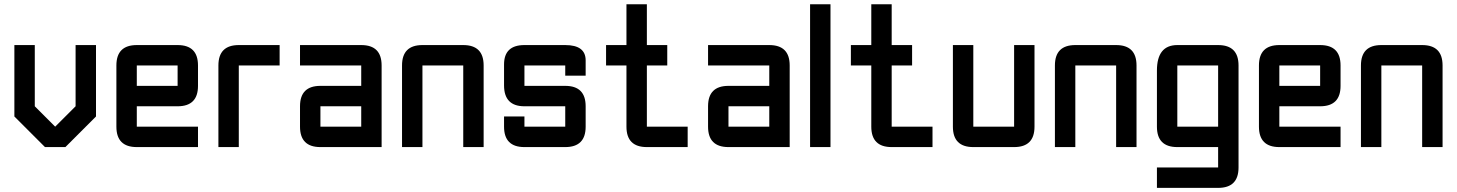

<svg xmlns="http://www.w3.org/2000/svg" viewBox="-20 -704 6974 919"><path d="M341.8 -488.3H439.5V-146.5L293 0H195.3L48.8 -146.5V-488.3H146.5V-195.3L244.1 -97.7L341.8 -195.3Z M634.8 -488.3H830.1Q927.7 -488.3 927.7 -390.6V-293Q927.7 -195.3 830.1 -195.3H634.8V-97.7H927.7V0H634.8Q537.1 0 537.1 -97.7V-390.6Q537.1 -488.3 634.8 -488.3ZM830.1 -390.6H634.8V-293H830.1Z M1123 -488.3H1318.4V-390.6H1123V0H1025.4V-390.6Q1025.4 -488.3 1123 -488.3Z M1806.6 0H1513.7Q1416 0 1416 -97.7V-195.3Q1416 -293 1513.7 -293H1709V-390.6H1416V-488.3H1709Q1806.6 -488.3 1806.6 -390.6ZM1513.7 -97.7H1709V-195.3H1513.7Z M2197.3 -390.6H2002V0H1904.3V-390.6Q1904.3 -488.3 2002 -488.3H2197.3Q2294.9 -488.3 2294.9 -390.6V0H2197.3Z M2392.6 -146.5H2490.2V-97.7H2685.5V-195.3H2490.2Q2392.6 -195.3 2392.6 -295.4V-395.5Q2392.6 -488.3 2490.2 -488.3H2685.5Q2783.2 -488.3 2783.2 -415V-341.8H2685.5V-390.6H2490.2V-293H2685.5Q2783.2 -293 2783.2 -195.3V-97.7Q2783.2 0 2685.5 0H2490.2Q2392.6 0 2392.6 -97.7Z M3076.2 0Q2978.5 0 2978.5 -97.7V-390.6H2880.9V-488.3H2978.5V-683.6H3076.2V-488.3H3173.8V-390.6H3076.2V-97.7H3271.5V0Z M3759.8 0H3466.8Q3369.1 0 3369.1 -97.7V-195.3Q3369.1 -293 3466.8 -293H3662.1V-390.6H3369.1V-488.3H3662.1Q3759.8 -488.3 3759.8 -390.6ZM3466.8 -97.7H3662.1V-195.3H3466.8Z M3857.4 -683.6H3955.1V0H3857.4Z M4248 0Q4150.4 0 4150.4 -97.7V-390.6H4052.7V-488.3H4150.4V-683.6H4248V-488.3H4345.7V-390.6H4248V-97.7H4443.4V0Z M4834 -488.3H4931.6V-97.7Q4931.6 0 4834 0H4638.7Q4541 0 4541 -97.7V-488.3H4638.7V-97.7H4834Z M5322.3 -390.6H5127V0H5029.3V-390.6Q5029.3 -488.3 5127 -488.3H5322.3Q5419.9 -488.3 5419.9 -390.6V0H5322.3Z M5810.5 195.3H5517.6V97.7H5810.5V0H5615.2Q5517.6 0 5517.6 -97.7V-366.2Q5517.6 -488.3 5615.2 -488.3H5810.5Q5908.2 -488.3 5908.2 -390.6V97.7Q5908.2 195.3 5810.5 195.3ZM5615.2 -97.7H5810.5V-390.6H5615.2Z M6103.5 -488.3H6298.8Q6396.5 -488.3 6396.5 -390.6V-293Q6396.5 -195.3 6298.8 -195.3H6103.5V-97.7H6396.5V0H6103.5Q6005.9 0 6005.9 -97.7V-390.6Q6005.9 -488.3 6103.5 -488.3ZM6298.8 -390.6H6103.5V-293H6298.8Z M6787.1 -390.6H6591.8V0H6494.1V-390.6Q6494.1 -488.3 6591.8 -488.3H6787.1Q6884.8 -488.3 6884.8 -390.6V0H6787.1Z"/></svg>

Font: BabelStone Runic Byrhtferth
Style: Regular
Weight: 400
Designer: Andrew West
Foundry: BabelStone
Version: Version 7.004;November 9, 2023